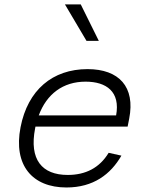

<svg xmlns="http://www.w3.org/2000/svg" viewBox="-20 -818 660 850"><path d="M71 -255C38 -85.5 124 12 274 12C393.5 12 470 -46.5 517.5 -129L461 -141.5C420.5 -74.5 358.5 -43.5 280 -43.5C166 -43.5 108.5 -111 135.5 -250L137 -257.5H545L552 -293C579.5 -433.5 507 -512 367.5 -512C212.5 -512 103 -419.5 71 -255ZM417.5 -637 337.5 -798.5H267.5L363 -637ZM151.5 -307C186.5 -401.5 258.5 -456.5 359 -456.5C451 -456.5 513.5 -412 494 -307Z"/></svg>

Font: Monaspace Neon ExtraLight
Style: Italic
Weight: 200
Italic angle: -11°
Designer: Riley Cran & the Lettermatic Team
Foundry: Lettermatic
Version: Version 1.200 (Monaspace Neon)